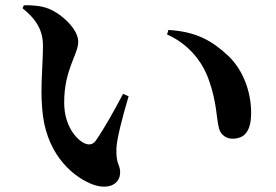

<svg xmlns="http://www.w3.org/2000/svg" viewBox="-20 -716 1040 724"><path d="M142 -543C142 -475 132 -387 139 -308C150 -147 242 -57 323 -23C386 3 433 -20 433 -66C433 -97 417 -95 419 -156C420 -191 442 -276 465 -353L444 -362C409 -296 373 -231 340 -184C329 -170 315 -169 300 -175C268 -189 222 -242 222 -329C222 -455 275 -510 275 -559C275 -605 215 -662 164 -683C135 -695 96 -697 70 -696L65 -685C118 -642 142 -601 142 -543ZM610 -586C689 -551 743 -486 768 -413C798 -329 795 -274 806 -231C814 -204 836 -193 857 -193C906 -193 927 -227 927 -290C927 -367 899 -451 839 -507C780 -562 720 -597 615 -603Z"/></svg>

Font: Noto Serif JP
Style: Bold
Weight: 700
Designer: Ryoko NISHIZUKA 西塚涼子 (kana & ideographs); Frank Grießhammer (Latin, Greek & Cyrillic); Wenlong ZHANG 张文龙 (bopomofo); San
Foundry: Adobe
Version: Version 2.001;hotconv 1.1.0;makeotfexe 2.6.0